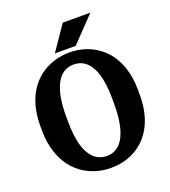

<svg xmlns="http://www.w3.org/2000/svg" viewBox="-161 -1017 1011 1143"><g transform="rotate(-20 345.0 -445.5)"><path d="M34 -339C34 -231 68 -143 121 -85C170 -31 247 10 346 10C392 10 433 2 471 -14C587 -64 654 -176 654 -339V-371C654 -480 622 -567 569 -626C520 -680 445 -721 345 -721C299 -721 257 -712 219 -696C103 -646 34 -533 34 -371ZM198 -336V-375C198 -529 239 -645 345 -645C452 -645 492 -529 492 -375V-336C492 -183 452 -65 346 -65C322 -65 302 -71 284 -82C223 -120 198 -215 198 -336ZM263 -745H395L545 -901H370Z"/></g></svg>

Font: Aerodynamic
Style: Bd
Weight: 500
Designer: Google
Version: Version 2.000980; 2014